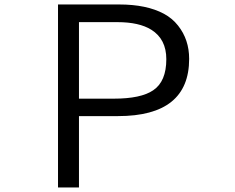

<svg xmlns="http://www.w3.org/2000/svg" viewBox="-20 -805 1040 850"><path d="M236.8 -785.2H507.8Q628.9 -785.2 705.6 -744.1Q742.7 -724.1 768.1 -691.9Q817.4 -629.9 817.4 -544.4Q817.4 -291 502.4 -291H329.6V24.9H236.8ZM329.6 -707V-368.2H483.4Q604 -368.2 658.2 -405.3Q716.3 -444.3 716.3 -543Q716.3 -631.8 649.9 -673.3Q596.2 -707 499.5 -707Z"/></svg>

Font: FORM UDPGothic
Style: Regular
Weight: 400
Foundry: Pronama LLC
Version: Version 1.05101